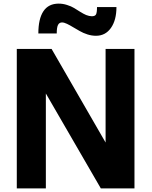

<svg xmlns="http://www.w3.org/2000/svg" viewBox="-20 -1041 842 1061"><path d="M723.1 0H537.1L233.4 -524.4V0H72.8V-770.5H265.1L563.5 -253.4V-770.5H723.1ZM510.3 -843.3Q487.3 -843.3 463.9 -850.6Q439.5 -858.4 420.4 -869.6L383.3 -891.1Q365.7 -901.9 349.9 -909.4Q334 -917 322.8 -917Q307.6 -917 300.5 -903.1Q293.5 -889.2 293.5 -856H191.9Q191.9 -937 220 -979Q248 -1021 304.2 -1021Q327.6 -1021 350.1 -1013.7Q374 -1006.3 389.6 -996.6L423.3 -975.6Q440.4 -964.8 456.1 -958Q473.1 -951.2 487.8 -951.2Q504.9 -951.2 510.5 -961.2Q516.1 -971.2 516.1 -1002H623.5Q623.5 -929.7 593 -886.5Q562.5 -843.3 510.3 -843.3Z"/></svg>

Font: Nobile-bold
Style: Bold
Weight: 700
Version: Version 1.000;PS 001.000;hotconv 1.0.38